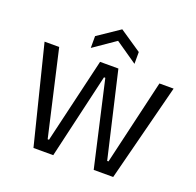

<svg xmlns="http://www.w3.org/2000/svg" viewBox="-152 -1062 1245 1222"><g transform="rotate(20 471.0 -451.5)"><path d="M199 0 34 -660H133L265 -83H274L410 -660H534L668 -83H677L812 -660H908L739 0H607L476 -576H467L333 0ZM324 -723V-803L472 -903L620 -803V-723L472 -825Z"/></g></svg>

Font: Bricolage Grotesque 96pt ExtraBold
Style: Regular
Weight: 400
Version: Version 1.001;gftools[0.9.33.dev8+g029e19f]